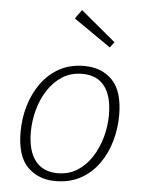

<svg xmlns="http://www.w3.org/2000/svg" viewBox="-55 -831 664 883"><g transform="rotate(5 277.0 -390.0)"><path d="M321 -532Q402 -532 451 -481Q500 -430 500 -320Q500 -259 483.5 -200.5Q467 -142 433.5 -95Q400 -48 350 -20.5Q300 7 234 7Q155 7 105 -43Q55 -93 55 -205Q55 -267 72 -325Q89 -383 122.5 -430Q156 -477 205.5 -504.5Q255 -532 321 -532ZM315 -495Q262 -495 222.5 -469.5Q183 -444 156 -402Q129 -360 115.5 -309.5Q102 -259 102 -208Q102 -122 137.5 -76Q173 -30 241 -30Q292 -30 331.5 -55Q371 -80 398 -122Q425 -164 439 -215Q453 -266 453 -318Q453 -404 418 -449.5Q383 -495 315 -495ZM288 -787 449 -653 430 -627 258 -746Z"/></g></svg>

Font: Bitter Light
Style: Italic
Weight: 300
Italic angle: -9°
Designer: Sol Matas, and Bitter project Authors
Foundry: Sol Matas
Version: Version 2.001